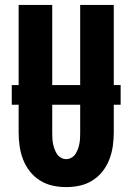

<svg xmlns="http://www.w3.org/2000/svg" viewBox="-20 -755 540 783"><path d="M250 8Q222 8 194.5 2Q167 -4 143 -19Q119 -34 101.5 -56.5Q84 -79 74 -105Q64 -131 60 -159Q56 -187 56 -215V-735H193V-215Q193 -204 193.5 -192.5Q194 -181 196 -170Q198 -159 202 -148Q206 -137 212 -127.5Q218 -118 228.5 -112Q239 -106 250 -106Q261 -106 271.5 -112Q282 -118 288 -127.5Q294 -137 298 -148Q302 -159 304 -170Q306 -181 306.5 -192.5Q307 -204 307 -215V-735H444V-215Q444 -187 440 -159Q436 -131 426 -105Q416 -79 398.5 -56.5Q381 -34 357 -19Q333 -4 305.5 2Q278 8 250 8ZM28 -328V-408H472V-328Z"/></svg>

Font: Iosevka Term Curly Heavy
Style: Regular
Weight: 900
Designer: Belleve Invis
Foundry: Belleve Invis
Version: Version 32.3.0